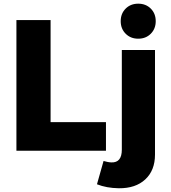

<svg xmlns="http://www.w3.org/2000/svg" viewBox="-20 -808 915 1029"><path d="M68 -700.6H251.1V-153.6H547.9V0H68ZM535 54.7Q545.3 57.6 555.6 59.8Q566 62 576.9 62.4Q632.9 64.4 632.9 -5.9V-540.1H810.7V20.4Q810.7 105.1 758.6 153.5Q706.4 201.9 616.9 200.9Q550.9 200 499.7 179.6ZM720.7 -788.3Q761.7 -788.3 788.1 -761.9Q814.6 -735.4 814.6 -694.4Q814.6 -653.9 788.1 -627.2Q761.7 -600.6 720.7 -600.6Q680.1 -600.6 653.5 -627.2Q626.9 -653.9 626.9 -694.4Q626.9 -735.4 653.5 -761.9Q680.1 -788.3 720.7 -788.3Z"/></svg>

Font: Alexandria
Style: Regular
Weight: 400
Designer: Mohamed Gaber
Foundry: Kief Type Foundry
Version: Version 5.100